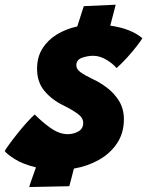

<svg xmlns="http://www.w3.org/2000/svg" viewBox="-36 -730 610 795"><path d="M251 41 85 44.5Q86.5 37.5 95.2 12.8Q104 -12 113 -37Q59 -50 26 -70.8Q-7 -91.5 -16.5 -104.5Q-11 -114.5 4 -135Q19 -155.5 38.5 -179.8Q58 -204 76.8 -224.8Q95.5 -245.5 108 -256Q137 -226 173.2 -200.2Q209.5 -174.5 244 -174.5Q268.5 -174.5 288.5 -185.8Q308.5 -197 308.5 -221.5Q308.5 -243 284 -260.2Q259.5 -277.5 225.5 -294Q178.5 -317 148 -353.5Q117.5 -390 117.5 -445Q117.5 -494 140 -529.5Q162.5 -565 200.2 -587.8Q238 -610.5 284 -620.5Q291 -641.5 299.2 -668Q307.5 -694.5 311 -704.5L443 -710.5Q440 -697.5 433.2 -672Q426.5 -646.5 420.5 -624Q508.5 -611 553.5 -571.5Q547.5 -561.5 531 -540Q514.5 -518.5 492 -493.5Q469.5 -468.5 446.5 -448Q432 -466 404.8 -482.5Q377.5 -499 349.5 -499Q327 -499 303.5 -490.8Q280 -482.5 280 -459.5Q280 -444 297.2 -431.2Q314.5 -418.5 350 -401.5Q378.5 -388.5 407.8 -366.2Q437 -344 457 -311.8Q477 -279.5 477 -236Q477 -179.5 449 -137.2Q421 -95 373.8 -68.2Q326.5 -41.5 270 -32Q265 -13 260 6.8Q255 26.5 251 41Z"/></svg>

Font: Grandstander ExtraBold
Style: Italic
Weight: 800
Italic angle: -15°
Designer: Tyler Finck
Foundry: Etcetera Type Co
Version: Version 1.200; ttfautohint (v1.8.3)